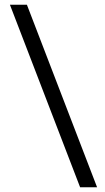

<svg xmlns="http://www.w3.org/2000/svg" viewBox="-20 -731 442 812"><path d="M318.8 61 22 -710.9H93.8L390.6 61Z"/></svg>

Font: Vazirmatn UI FD Light
Style: Regular
Weight: 300
Designer: Saber Rastikerdar
Foundry: Saber Rastikerdar
Version: Version 33.003